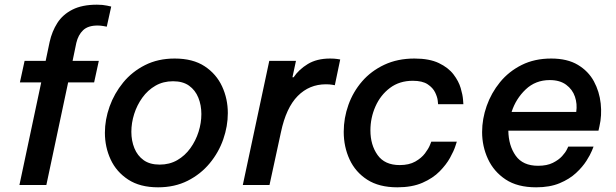

<svg xmlns="http://www.w3.org/2000/svg" viewBox="-20 -790 2629 820"><path d="M63 0 156 -438H65L85 -530H175L192 -611Q202 -656 225 -692Q248 -728 289.5 -749Q331 -770 394 -770Q419 -770 437 -766Q455 -762 455 -762L436 -676Q436 -676 423 -678.5Q410 -681 397 -681Q356 -681 335 -661Q314 -641 306 -607L290 -530H402L382 -438H271L178 0Z M655 10Q578 10 527.5 -23Q477 -56 452.5 -109Q428 -162 428 -223Q428 -279 448 -335Q468 -391 506 -437.5Q544 -484 599.5 -512Q655 -540 726 -540Q804 -540 854 -507Q904 -474 928.5 -421Q953 -368 953 -307Q953 -251 933.5 -195Q914 -139 875.5 -92.5Q837 -46 781.5 -18Q726 10 655 10ZM662 -87Q704 -87 737 -106Q770 -125 793 -157Q816 -189 828 -227Q840 -265 840 -303Q840 -341 827 -373Q814 -405 787.5 -424Q761 -443 719 -443Q677 -443 644 -424Q611 -405 588 -373Q565 -341 553 -303Q541 -265 541 -227Q541 -189 554 -157Q567 -125 593.5 -106Q620 -87 662 -87Z M1017 0 1130 -530H1244L1229 -460H1234Q1256 -493 1294.5 -516.5Q1333 -540 1390 -540Q1408 -540 1420.5 -538Q1433 -536 1433 -536L1410 -426Q1410 -426 1399 -428Q1388 -430 1372 -430Q1301 -430 1251.5 -380Q1202 -330 1180 -226L1131 0Z M1677 10Q1599 10 1548.5 -22.5Q1498 -55 1473 -109Q1448 -163 1448 -227Q1448 -286 1468 -342Q1488 -398 1526.5 -442.5Q1565 -487 1621.5 -513.5Q1678 -540 1750 -540Q1814 -540 1854.5 -520.5Q1895 -501 1917 -472Q1939 -443 1947.5 -414Q1956 -385 1957.5 -365Q1959 -345 1959 -345H1851Q1851 -345 1849.5 -360Q1848 -375 1838.5 -395Q1829 -415 1806.5 -430Q1784 -445 1743 -445Q1686 -445 1645.5 -414.5Q1605 -384 1583.5 -335.5Q1562 -287 1562 -233Q1562 -171 1592.5 -128Q1623 -85 1687 -85Q1727 -85 1753.5 -100Q1780 -115 1795 -135Q1810 -155 1816 -170Q1822 -185 1822 -185H1931Q1931 -185 1924.5 -165Q1918 -145 1902 -116Q1886 -87 1857.5 -58Q1829 -29 1784.5 -9.5Q1740 10 1677 10Z M2270 10Q2190 10 2139.5 -23.5Q2089 -57 2064 -111Q2039 -165 2039 -226Q2039 -282 2058.5 -337.5Q2078 -393 2115.5 -439Q2153 -485 2208 -512.5Q2263 -540 2334 -540Q2403 -540 2448 -513Q2493 -486 2516.5 -442.5Q2540 -399 2545.5 -348Q2551 -297 2540 -250L2536 -232H2151Q2152 -168 2182.5 -125Q2213 -82 2278 -82Q2316 -82 2341 -94.5Q2366 -107 2380.5 -123Q2395 -139 2401 -151.5Q2407 -164 2407 -164H2515Q2515 -164 2508 -146.5Q2501 -129 2484.5 -103Q2468 -77 2440 -51Q2412 -25 2370 -7.5Q2328 10 2270 10ZM2165 -312H2441Q2446 -346 2435.5 -377Q2425 -408 2398 -428Q2371 -448 2328 -448Q2267 -448 2225 -408Q2183 -368 2165 -312Z"/></svg>

Font: Be Vietnam Pro Medium
Style: Italic
Weight: 500
Italic angle: -12°
Designer: Lam Bao, Tony Le, Vietanh Nguyen
Foundry: Yellow Type Foundry
Version: Version 1.002; ttfautohint (v1.8.3)